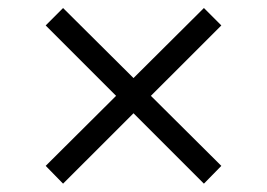

<svg xmlns="http://www.w3.org/2000/svg" viewBox="-20 -513 658 474"><path d="M92.8 -103.5 266.6 -276.4 92.8 -450.2 135.7 -493.2 309.6 -320.3 483.4 -493.2 526.4 -450.2 352.5 -276.4 526.4 -103.5 483.4 -59.6 309.6 -233.4 135.7 -59.6Z"/></svg>

Font: Pretendard Light
Style: Regular
Weight: 300
Designer: Base glyphs from Inter by Rasmus Andersson; Hangeul glyphs from Noto Sans CJK(Source Han Sans) by Jang Soo-young and Kan
Foundry: Kil Hyung-jin
Version: Version 1.309